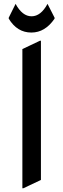

<svg xmlns="http://www.w3.org/2000/svg" viewBox="-20 -971 333 1010"><path d="M97.7 19.5V-712.9L190.4 -756.8H195.3V-24.4L102.5 19.5ZM25.9 -873V-877.9L62 -950.7Q97.2 -885.3 146 -885.3Q194.8 -885.3 230 -950.7L267.1 -877.9V-873Q217.3 -799.8 145 -799.8Q69.8 -799.8 25.9 -873Z"/></svg>

Font: Nova Flat
Style: Book
Weight: 400
Version: Version 2.000